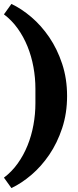

<svg xmlns="http://www.w3.org/2000/svg" viewBox="-22 -800 397 976"><path d="M-2 103Q38 73 68 31Q98 -11 118 -60.5Q138 -110 148 -165Q158 -220 158 -275V-349Q158 -404 148 -459Q138 -514 118 -563.5Q98 -613 68 -655Q38 -697 -2 -727L36 -780Q87 -756 137.5 -713Q188 -670 228.5 -610.5Q269 -551 294 -475.5Q319 -400 319 -312Q319 -224 294 -148.5Q269 -73 228.5 -13.5Q188 46 137.5 89Q87 132 36 156Z"/></svg>

Font: IBM Plex Serif
Style: Bold
Weight: 700
Designer: Mike Abbink, Paul van der Laan, Pieter van Rosmalen
Foundry: Bold Monday
Version: Version 2.008